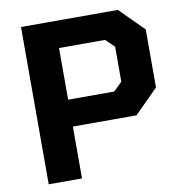

<svg xmlns="http://www.w3.org/2000/svg" viewBox="-82 -812 821 886"><g transform="rotate(-10 328.5 -368.5)"><path d="M75 0V-737H529L640 -626V-354L529 -243H231V0ZM231 -369H447L487 -408V-572L447 -611H231Z"/></g></svg>

Font: Tomorrow SemiBold
Style: Regular
Weight: 600
Designer: Tony de Marco, Monica Rizzolli
Foundry: Just in Type
Version: Version 2.002